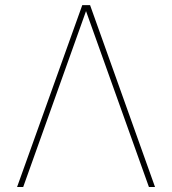

<svg xmlns="http://www.w3.org/2000/svg" viewBox="-20 -748 688 768"><path d="M575.7 0 321.8 -710 314 -727.5H340.3L600.1 0ZM326.7 -710.9 72.8 0H48.3L309.1 -727.5H332.5Z"/></svg>

Font: Inter 20pt Thin
Style: Regular
Weight: 250
Version: Version 4.001;git-66647c0bb